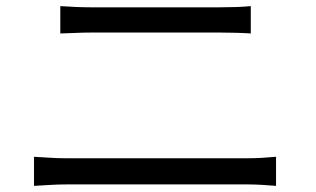

<svg xmlns="http://www.w3.org/2000/svg" viewBox="-20 -671 1040 631"><path d="M178.2 -650.9Q202.1 -649.4 227.3 -648.2Q252.4 -647 276.9 -647Q293 -647 326.7 -647Q360.4 -647 404.3 -647Q448.2 -647 495.4 -647Q542.5 -647 585.4 -647Q628.4 -647 660.4 -647Q692.4 -647 705.1 -647Q731.9 -647 757.6 -647.9Q783.2 -648.9 804.2 -650.9V-561Q783.2 -562.5 756.6 -563.2Q730 -564 705.1 -564Q692.9 -564 660.2 -564Q627.4 -564 583.3 -564Q539.1 -564 491 -564Q442.9 -564 398.7 -564Q354.5 -564 321.8 -564Q289.1 -564 276.9 -564Q251 -564 226.1 -562.7Q201.2 -561.5 178.2 -561ZM91.8 -155.8Q117.7 -154.3 143.8 -152.6Q169.9 -150.9 196.8 -150.9Q209.5 -150.9 244.9 -150.9Q280.3 -150.9 330.6 -150.9Q380.9 -150.9 438.7 -150.9Q496.6 -150.9 554.2 -150.9Q611.8 -150.9 662.4 -150.9Q712.9 -150.9 748.3 -150.9Q783.7 -150.9 795.9 -150.9Q818.4 -150.9 841.8 -152.3Q865.2 -153.8 887.2 -155.8V-60.1Q864.3 -62 840.3 -63.5Q816.4 -64.9 795.9 -64.9Q783.7 -64.9 748.3 -64.9Q712.9 -64.9 662.4 -64.9Q611.8 -64.9 554.2 -64.9Q496.6 -64.9 438.7 -64.9Q380.9 -64.9 330.6 -64.9Q280.3 -64.9 244.9 -64.9Q209.5 -64.9 196.8 -64.9Q169.9 -64.9 143.8 -63.2Q117.7 -61.5 91.8 -60.1Z"/></svg>

Font: Source Han Sans CN
Style: Regular
Weight: 400
Designer: Ryoko NISHIZUKA  (kana, bopomofo & ideographs); Paul D. Hunt (Latin, Greek & Cyrillic); Sandoll Communications , Soo-you
Foundry: Adobe
Version: Version 2.004;hotconv 1.0.118;makeotfexe 2.5.65603